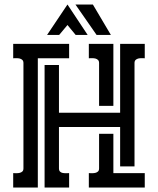

<svg xmlns="http://www.w3.org/2000/svg" viewBox="-20 -840 707 860"><path d="M628.4 -579.1Q622.1 -579.1 614.3 -579.3Q606.4 -579.6 599.4 -577.9Q592.3 -576.2 587.4 -571.5Q582.5 -566.9 582.5 -557.6V-94.7H518.1V-271H244.1V-85.9Q244.1 -76.2 248.8 -71.5Q253.4 -66.9 260.5 -65.4Q267.6 -64 275.4 -64.2Q283.2 -64.5 289.6 -64.5V0H179.7V-548.8H244.1V-335H518.1V-643.6H628.4ZM85 -557.6Q85 -566.9 80.1 -571.5Q75.2 -576.2 68.1 -577.9Q61 -579.6 53.2 -579.3Q45.4 -579.1 39.1 -579.1V-643.6H289.6V-579.1H149.4V0H39.1V-64.5Q45.4 -64.5 53.2 -64.2Q61 -64 68.1 -65.7Q75.2 -67.4 80.1 -71.8Q85 -76.2 85 -85.9ZM487.8 -64.5H628.4V0H377.9V-64.5Q384.3 -64.5 392.1 -64.2Q399.9 -64 407 -65.7Q414.1 -67.4 418.9 -71.8Q423.8 -76.2 423.8 -85.9V-240.7H487.8ZM423.8 -557.6Q423.8 -566.9 418.9 -571.5Q414.1 -576.2 407 -577.9Q399.9 -579.6 392.1 -579.3Q384.3 -579.1 377.9 -579.1V-643.6H487.8V-365.7H423.8ZM190.9 -683.6 282.2 -819.8 372.6 -683.6H318.8L282.2 -728L245.1 -683.6ZM396 -819.8 476.6 -683.6H412.6L317.9 -819.8Z"/></svg>

Font: Isar CAT
Style: Regular
Weight: 400
Designer: Digitized by Peter Wiegel
Foundry: CAT-Fonts, Peter Wiegel
Version: Version 1.000; ttfautohint (v1.3)